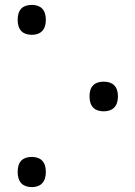

<svg xmlns="http://www.w3.org/2000/svg" viewBox="-20 -748 552 783"><path d="M167 -667C167 -709 145 -728 110 -728C73 -728 52 -709 52 -667C52 -626 73 -606 110 -606C145 -606 167 -626 167 -667ZM461 -355C461 -397 438 -415 403 -415C367 -415 345 -397 345 -355C345 -313 367 -294 403 -294C438 -294 461 -313 461 -355ZM167 -47C167 -89 145 -108 110 -108C73 -108 52 -89 52 -47C52 -5 73 15 110 15C145 15 167 -5 167 -47Z"/></svg>

Font: Noto Sans Condensed
Style: Regular
Weight: 400
Width: 3
Designer: Monotype Design Team
Foundry: Monotype Imaging Inc.
Version: Version 2.013